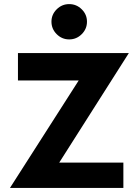

<svg xmlns="http://www.w3.org/2000/svg" viewBox="-20 -920 665 940"><path d="M231.9 -814Q231.9 -849.1 257.6 -874.5Q283.2 -899.9 318.8 -899.9Q354.5 -899.9 380.1 -874.5Q405.8 -849.1 405.8 -814Q405.8 -778.3 380.1 -752.7Q354.5 -727.1 318.8 -727.1Q283.2 -727.1 257.6 -752.7Q231.9 -778.3 231.9 -814ZM28.8 0 365.2 -525.9H67.9V-660.2H610.8L270 -124H584V0Z"/></svg>

Font: Human Sans
Style: Bold
Weight: 700
Designer: Tim Radville
Foundry: Continuum
Version: Version 1.000;FEAKit 1.0